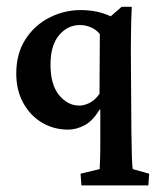

<svg xmlns="http://www.w3.org/2000/svg" viewBox="-20 -378 467 570"><path d="M221.7 172.4 219.2 137.7 275.9 124Q276.4 113.8 277.1 95.5Q277.8 77.1 277.8 44.9V-52.2L275.9 -53.2Q255.9 -19.5 231.4 -6.3Q207 6.8 182.1 6.8Q139.6 6.8 104.7 -13.9Q69.8 -34.7 49.1 -72.3Q28.3 -109.9 28.3 -159.7Q28.3 -219.2 55.7 -261.5Q83 -303.7 127 -325.9Q170.9 -348.1 219.7 -348.1Q269 -348.1 308.6 -329.6L341.3 -357.9H371.1Q369.6 -324.7 368.9 -278.8Q368.2 -232.9 368.7 -188L370.1 14.6Q371.1 107.9 374 124L422.9 137.7L420.4 172.4ZM215.8 -64.5Q229.5 -64.5 245.8 -72.5Q262.2 -80.6 275.4 -99.6L276.4 -276.9Q264.6 -291 248.8 -297.4Q232.9 -303.7 217.3 -303.7Q180.7 -303.7 155.3 -273.4Q129.9 -243.2 129.9 -186Q129.9 -127 155.3 -95.7Q180.7 -64.5 215.8 -64.5Z"/></svg>

Font: Lateef SemiBold
Style: Regular
Weight: 600
Designer: SIL International
Foundry: SIL International
Version: Version 4.200